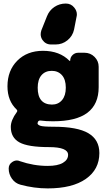

<svg xmlns="http://www.w3.org/2000/svg" viewBox="-20 -840 591 1067"><path d="M189.5 -352.5Q189.5 -259.8 268.6 -258.8Q303.7 -258.8 324.7 -283.7Q345.7 -308.6 345.7 -352.5Q345.7 -398.4 324.2 -422.4Q302.7 -446.3 267.6 -446.3Q231.4 -446.3 210.4 -421.9Q189.5 -397.5 189.5 -352.5ZM532.2 10.7Q532.2 101.6 457 154.3Q381.8 207 245.1 207Q169.9 207 93.8 186.5Q64.5 178.7 46.4 153.3Q28.3 127.9 28.3 96.7Q28.3 73.2 47.9 60.5Q60.5 51.8 74.2 51.8Q82 51.8 90.8 55.7Q167 82 245.1 82Q300.8 82 329.6 64.9Q358.4 47.9 358.4 20.5Q358.4 -22.5 252 -22.5Q135.7 -22.5 87.9 -48.8Q40 -75.2 40 -134.8Q40 -171.9 73.2 -216.8Q79.1 -224.6 72.3 -231.4Q21.5 -279.3 21.5 -360.4Q21.5 -448.2 76.2 -502.9Q130.9 -557.6 218.8 -557.6Q311.5 -557.6 366.2 -502Q367.2 -501 368.7 -501.5Q370.1 -502 370.1 -502.9Q370.1 -521.5 383.3 -534.2Q396.5 -546.9 415 -546.9H449.2Q482.4 -546.9 505.4 -523.9Q528.3 -501 528.3 -468.8V-355.5Q528.3 -260.7 465.8 -213.4Q403.3 -166 274.4 -166Q235.4 -166 207 -169.9Q196.3 -171.9 191.4 -164.1Q189.5 -159.2 188.5 -155.3Q188.5 -146.5 204.1 -141.1Q219.7 -135.7 277.3 -135.7Q410.2 -135.7 471.2 -99.6Q532.2 -63.5 532.2 10.7ZM345.7 -820.3Q375 -820.3 392.6 -797.9Q407.2 -780.3 407.2 -759.8Q407.2 -752.9 405.3 -746.1L391.6 -675.8Q383.8 -639.6 355 -616.2Q326.2 -592.8 289.1 -592.8H263.7Q233.4 -592.8 215.8 -618.2Q206.1 -632.8 206.1 -649.4Q206.1 -660.2 210 -671.9L241.2 -750Q253.9 -782.2 282.2 -801.3Q310.5 -820.3 345.7 -820.3Z"/></svg>

Font: Gen Jyuu GothicX Heavy
Style: Bold
Weight: 900
Designer: [Source Han Sans]
Ryoko NISHIZUKA  (kana & ideographs); Paul D. Hunt (Latin, Greek & Cyrillic); Wenlong ZHANG  (bopomofo
Version: Version 1.002.20150607